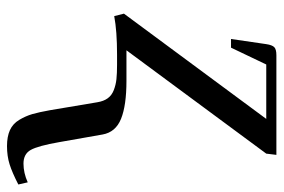

<svg xmlns="http://www.w3.org/2000/svg" viewBox="-146 -332 782 529"><g transform="rotate(90 244.5 -68.0)"><path d="M18.1 -19 308.1 -411.1H158.2L111.8 -314H87.9L102.1 -411.1Q104.5 -427.2 110.4 -433.1Q116.2 -439 132.8 -439H407.2L403.8 -411.1L119.1 -25.9H203.1Q271 -25.9 307.9 -11Q344.7 3.9 351.1 40L372.1 159.2Q382.3 217.8 393.6 237.8Q404.8 257.8 431.2 257.8Q457 257.8 482.9 246.1L488.8 272Q455.6 289.1 433.1 296.1Q410.6 303.2 382.8 303.2Q356.9 303.2 339.1 295.2Q321.3 287.1 310.8 269.5Q300.3 252 294.9 233.6Q289.6 215.3 284.2 185.1L262.2 54.2Q259.3 36.6 251.2 25.6Q243.2 14.6 228.8 9Q214.4 3.4 198.7 1.7Q183.1 0 159.2 0H130.9Q65.9 0 24.9 7.8Z"/></g></svg>

Font: Dihjauti S
Style: Bold Italic
Weight: 700
Italic angle: -9°
Designer: T. Christopher White
Version: Version 3.0.0